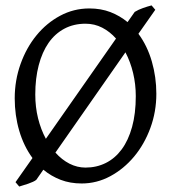

<svg xmlns="http://www.w3.org/2000/svg" viewBox="-20 -661 640 707"><path d="M480 -307.1Q480 -350.6 470.2 -391.8Q460.4 -433.1 441.9 -468.3L184.1 -99.1Q207.5 -72.8 235.8 -58.3Q264.2 -43.9 294.9 -43.9Q335.4 -43.9 369.4 -60.8Q403.3 -77.6 428 -110.8Q452.6 -144 466.3 -193.4Q480 -242.7 480 -307.1ZM109.9 -313Q109.9 -267.1 120.1 -225.6Q130.4 -184.1 148.9 -149.9L407.2 -519Q384.8 -544.4 356.4 -559.1Q328.1 -573.7 294.9 -573.7Q251.5 -573.7 217 -555.4Q182.6 -537.1 158.9 -503.2Q135.3 -469.2 122.6 -420.9Q109.9 -372.6 109.9 -313ZM489.7 -536.6Q522.5 -492.2 539.1 -434.6Q555.7 -377 555.7 -315.9Q555.7 -249.5 533.7 -189.7Q511.7 -129.9 473.9 -84.5Q436 -39.1 386.2 -12.2Q336.4 14.6 280.8 14.6Q238.3 14.6 203.4 1.2Q168.5 -12.2 139.6 -36.1L113.8 1Q109.4 4.9 101.3 8.5Q93.3 12.2 84 15.4Q74.7 18.6 65.7 21.2Q56.6 23.9 50.8 25.9L37.1 9.8L99.6 -79.1Q67.4 -123 50.8 -179.7Q34.2 -236.3 34.2 -298.8Q34.2 -365.2 55.7 -425.3Q77.1 -485.4 114.3 -530.8Q151.4 -576.2 201.4 -603Q251.5 -629.9 309.1 -629.9Q351.6 -629.9 386.5 -616.5Q421.4 -603 449.7 -579.6L476.1 -617.2Q489.7 -625.5 506.3 -631.3Q522.9 -637.2 538.1 -641.1L551.8 -625Z"/></svg>

Font: Noto Serif Devanagari
Style: Bold
Weight: 700
Designer: Monotype Design Team
Foundry: Monotype Imaging Inc.
Version: Version 1.01